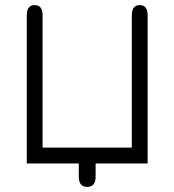

<svg xmlns="http://www.w3.org/2000/svg" viewBox="-20 -641 684 753"><path d="M289 52V0H85V-581Q85 -621 116 -621Q147 -621 147 -581V-62H497V-581Q497 -621 528 -621Q559 -621 559 -581V0H355V52Q355 92 322 92Q289 92 289 52Z"/></svg>

Font: Jura Medium
Style: Regular
Weight: 500
Designer: Daniel Johnson, Alexei Vanyashin
Foundry: Daniel Johnson
Version: Version 5.103